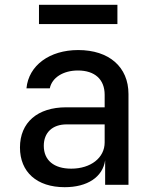

<svg xmlns="http://www.w3.org/2000/svg" viewBox="-20 -768 640 798"><path d="M142 -748V-668H468V-748ZM305 -560C186 -560 99 -496 90 -401H187C196 -445 242 -475 304 -475C374 -475 415 -438 415 -374V-322H255C136 -322 63 -259 63 -155C63 -53 133 10 249 10C343 10 407 -32 417 -102V0H514V-377C514 -490 433 -560 305 -560ZM276 -67C204 -67 162 -102 162 -162C162 -217 198 -251 257 -251H415V-176C415 -112 357 -67 276 -67Z"/></svg>

Font: Tekne LDO Medium
Style: Regular
Weight: 500
Monospace: yes
Designer: Alessio Laiso, Mario Rullo, Paolo Rosset
Foundry: Alessio Laiso
Version: Version 1.000;hotconv 1.0.109;makeotfexe 2.5.65596